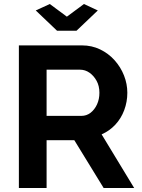

<svg xmlns="http://www.w3.org/2000/svg" viewBox="-20 -936 705 956"><path d="M74 0V-710H388Q437 -710 478.5 -690Q520 -670 550.5 -636Q581 -602 597.5 -560Q614 -518 614 -474Q614 -429 598.5 -387.5Q583 -346 554 -315Q525 -284 486 -267L648 0H496L350 -238H212V0ZM212 -359H385Q411 -359 431 -374.5Q451 -390 463 -416Q475 -442 475 -474Q475 -508 461 -533.5Q447 -559 425.5 -574Q404 -589 379 -589H212ZM228 -916 313 -853 398 -916 467 -884 361 -783H264L158 -884Z"/></svg>

Font: YasnoRaleway
Style: Bold
Weight: 700
Designer: Matt McInerney, Pablo Impallari, Rodrigo Fuenzalida
Foundry: Matt McInerney, Pablo Impallari, Rodrigo Fuenzalida
Version: Version 4.026